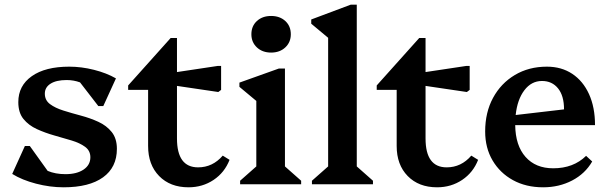

<svg xmlns="http://www.w3.org/2000/svg" viewBox="-20 -785 2596 818"><path d="M251 13Q193 13 133.5 -2.5Q74 -18 32 -44L86 -163H107L183 -57Q216 -43 259 -43Q307 -43 336 -62.5Q365 -82 365 -115Q365 -143 342.5 -159.5Q320 -176 285 -186.5Q250 -197 211 -208Q172 -219 137 -235Q102 -251 80 -278Q58 -305 58 -350Q58 -420 115.5 -460.5Q173 -501 275 -501Q327 -501 380.5 -487.5Q434 -474 474 -451L420 -333H399L321 -434Q294 -444 264 -444Q220 -444 195.5 -428.5Q171 -413 171 -386Q171 -358 193 -341.5Q215 -325 250 -314Q285 -303 324.5 -292.5Q364 -282 399 -266Q434 -250 456 -222.5Q478 -195 478 -151Q478 -72 419 -29.5Q360 13 251 13Z M783 13Q705 13 658 -35Q611 -83 611 -163V-402H526V-421L707 -623H734V-478L907 -504H922V-402L910 -393L734 -419V-195Q734 -72 824 -72Q886 -72 929 -122L958 -104Q937 -50 890 -18.5Q843 13 783 13Z M1003 0V-15L1072 -76V-355L1000 -415V-433L1168 -493H1194V-76L1263 -15V0ZM1135 -561Q1098 -561 1074.5 -583Q1051 -605 1051 -639Q1051 -674 1074.5 -695.5Q1098 -717 1135 -717Q1172 -717 1195.5 -695.5Q1219 -674 1219 -639Q1219 -605 1195.5 -583Q1172 -561 1135 -561Z M1309 0V-15L1378 -76V-624L1306 -684V-702L1474 -765H1500V-76L1569 -15V0Z M1842 13Q1764 13 1717 -35Q1670 -83 1670 -163V-402H1585V-421L1766 -623H1793V-478L1966 -504H1981V-402L1969 -393L1793 -419V-195Q1793 -72 1883 -72Q1945 -72 1988 -122L2017 -104Q1996 -50 1949 -18.5Q1902 13 1842 13Z M2294 13Q2221 13 2165.5 -17.5Q2110 -48 2078.5 -101.5Q2047 -155 2047 -225Q2047 -306 2080.5 -368Q2114 -430 2173.5 -465.5Q2233 -501 2310 -501Q2372 -501 2418 -470.5Q2464 -440 2489.5 -384Q2515 -328 2515 -252H2175Q2176 -165 2219 -116.5Q2262 -68 2337 -68Q2423 -68 2477 -121L2503 -97Q2473 -45 2417.5 -16Q2362 13 2294 13ZM2289 -440Q2244 -440 2214 -400.5Q2184 -361 2177 -295L2383 -319Q2383 -377 2357.5 -408.5Q2332 -440 2289 -440Z"/></svg>

Font: Platypi Medium
Style: Regular
Weight: 500
Designer: David Sargent
Foundry: Bolt Cutter Type
Version: Version 1.200; ttfautohint (v1.8.4.7-5d5b)